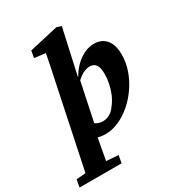

<svg xmlns="http://www.w3.org/2000/svg" viewBox="-297 -852 1104 1207"><g transform="rotate(-30 255.0 -249.0)"><path d="M-78 224 -68 170 48 160H106L237 170L227 224ZM-13 224 125 -436Q137 -493 147 -540.5Q157 -588 165 -636L216 -607L81 -624L90 -674L300 -722L333 -711L261 -385L267 -379L196 -41L186 -33Q178 11 169.5 54.5Q161 98 154 140Q147 182 139 224ZM234 15Q198 15 171.5 5.5Q145 -4 120 -23L160 -120Q184 -92 208 -77.5Q232 -63 260 -63Q277 -63 293.5 -69Q310 -75 325.5 -88Q341 -101 354 -121Q373 -145 387 -177.5Q401 -210 408.5 -246Q416 -282 416 -314Q416 -363 401 -383.5Q386 -404 356 -404Q340 -404 321.5 -397Q303 -390 283.5 -375.5Q264 -361 244 -339L236 -383H263Q284 -421 314 -450.5Q344 -480 379 -497Q414 -514 452 -514Q487 -514 513.5 -498Q540 -482 555 -450Q570 -418 570 -369Q570 -311 550.5 -255Q531 -199 497 -150Q463 -101 420 -64Q377 -27 329 -6Q281 15 234 15Z"/></g></svg>

Font: Source Serif 4
Style: Bold Italic
Weight: 700
Italic angle: -12°
Designer: Frank Grießhammer
Foundry: Adobe Systems Incorporated
Version: Version 4.004;hotconv 1.0.116;makeotfexe 2.5.65601